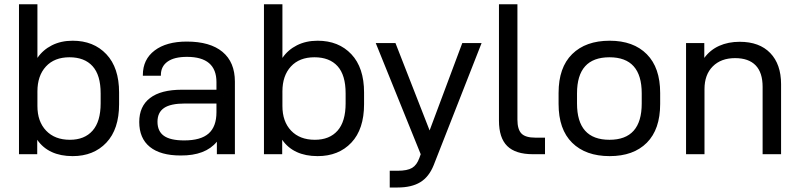

<svg xmlns="http://www.w3.org/2000/svg" viewBox="-20 -710 3683 884"><path d="M151.4 -66.4V0H67.4V-690.4H152.3V-443.4Q177.7 -480.5 219.2 -501.5Q260.7 -522.5 314.5 -522.5Q411.1 -522.5 469.7 -460.4Q528.3 -398.4 528.3 -284.2V-230.5Q528.3 -115.2 469.7 -53.2Q411.1 8.8 314.5 8.8Q258.8 8.8 217.8 -10.3Q176.8 -29.3 151.4 -66.4ZM443.4 -234.4V-280.3Q443.4 -364.3 406.2 -405.3Q369.1 -446.3 299.8 -446.3Q230.5 -446.3 191.4 -403.8Q152.3 -361.3 152.3 -289.1V-221.7Q152.3 -150.4 192.4 -108.4Q232.4 -66.4 301.8 -66.4Q369.1 -66.4 406.2 -108.4Q443.4 -150.4 443.4 -234.4Z M1061.5 -334V0H978.5V-57.6Q925.8 6.8 811.5 5.9Q718.8 5.9 669.9 -33.7Q621.1 -73.2 621.1 -148.4Q621.1 -220.7 670.9 -258.8Q720.7 -296.9 817.4 -296.9H976.6V-332Q976.6 -448.2 840.8 -448.2Q782.2 -448.2 751.5 -426.3Q720.7 -404.3 720.7 -364.3V-361.3H637.7V-364.3Q637.7 -436.5 691.9 -477.5Q746.1 -518.6 839.8 -518.6Q947.3 -518.6 1004.4 -471.2Q1061.5 -423.8 1061.5 -334ZM976.6 -193.4V-233.4H831.1Q765.6 -233.4 735.4 -212.9Q705.1 -192.4 705.1 -149.4Q705.1 -105.5 734.9 -84.5Q764.6 -63.5 828.1 -63.5Q904.3 -63.5 940.4 -95.2Q976.6 -127 976.6 -193.4Z M1279.3 -66.4V0H1195.3V-690.4H1280.3V-443.4Q1305.7 -480.5 1347.2 -501.5Q1388.7 -522.5 1442.4 -522.5Q1539.1 -522.5 1597.7 -460.4Q1656.2 -398.4 1656.2 -284.2V-230.5Q1656.2 -115.2 1597.7 -53.2Q1539.1 8.8 1442.4 8.8Q1386.7 8.8 1345.7 -10.3Q1304.7 -29.3 1279.3 -66.4ZM1571.3 -234.4V-280.3Q1571.3 -364.3 1534.2 -405.3Q1497.1 -446.3 1427.7 -446.3Q1358.4 -446.3 1319.3 -403.8Q1280.3 -361.3 1280.3 -289.1V-221.7Q1280.3 -150.4 1320.3 -108.4Q1360.4 -66.4 1429.7 -66.4Q1497.1 -66.4 1534.2 -108.4Q1571.3 -150.4 1571.3 -234.4Z M2197.3 -511.7 1976.6 50.8Q1955.1 104.5 1915 128.9Q1875 153.3 1810.5 153.3H1774.4V76.2H1810.5Q1855.5 76.2 1877.4 63Q1899.4 49.8 1911.1 16.6L1917 0L1710 -511.7H1800.8L1958 -109.4L2108.4 -511.7Z M2277.3 -154.3V-690.4H2362.3V-159.2Q2362.3 -114.3 2380.9 -95.2Q2399.4 -76.2 2445.3 -76.2H2489.3V0H2433.6Q2353.5 0 2315.4 -37.6Q2277.3 -75.2 2277.3 -154.3Z M2551.8 -231.4V-282.2Q2551.8 -399.4 2614.3 -460.9Q2676.8 -522.5 2787.1 -522.5Q2896.5 -522.5 2958 -460.4Q3019.5 -398.4 3019.5 -282.2V-231.4Q3019.5 -114.3 2958 -52.7Q2896.5 8.8 2787.1 8.8Q2676.8 8.8 2614.3 -52.7Q2551.8 -114.3 2551.8 -231.4ZM2934.6 -233.4V-280.3Q2934.6 -446.3 2786.1 -446.3Q2636.7 -446.3 2636.7 -280.3V-233.4Q2636.7 -66.4 2786.1 -66.4Q2934.6 -66.4 2934.6 -233.4Z M3138.7 -511.7H3222.7V-443.4Q3250 -480.5 3291.5 -499Q3333 -517.6 3385.7 -517.6Q3476.6 -517.6 3526.4 -465.8Q3576.2 -414.1 3576.2 -322.3V0H3491.2V-310.5Q3491.2 -376 3459 -409.2Q3426.8 -442.4 3364.3 -442.4Q3299.8 -442.4 3261.7 -404.3Q3223.6 -366.2 3223.6 -299.8V0H3138.7Z"/></svg>

Font: Dinish Expanded
Style: Regular
Weight: 400
Width: 7
Designer: Charles Nix
Foundry: Playbeing
Version: Version 2.005; ttfautohint (v1.8.3)